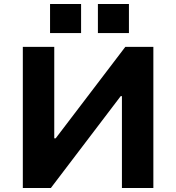

<svg xmlns="http://www.w3.org/2000/svg" viewBox="-20 -939 881 959"><path d="M94 0V-705H251V-248H258L606 -705H746V0H589V-459H583L234 0ZM469 -774V-919H624V-774ZM230 -774V-919H385V-774Z"/></svg>

Font: Nunito Sans 6pt ExtraBold
Style: Regular
Weight: 800
Version: Version 3.101;gftools[0.9.27]